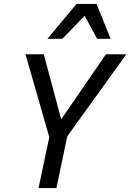

<svg xmlns="http://www.w3.org/2000/svg" viewBox="-20 -950 658 970"><path d="M319.8 -261.2 265.1 0H174.8L229 -256.8L108.9 -675.8H201.2L289.1 -347.2L515.1 -675.8H618.2ZM470.7 -753.9 407.7 -870.1 294.9 -753.9H219.7L366.7 -930.2H467.8L539.1 -753.9Z"/></svg>

Font: Clear Sans
Style: Italic
Weight: 400
Italic angle: -12°
Foundry: Intel Corporation
Version: Version 1.00